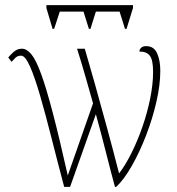

<svg xmlns="http://www.w3.org/2000/svg" viewBox="-20 -725 686 745"><path d="M184 -613 160 -694V-705H496V-694L471 -613H465L444 -680H352L331 -613H325L304 -680H212L190 -613ZM229 0Q203 -98 180 -189Q157 -280 136 -352.5Q115 -425 96.5 -467Q78 -509 62 -509Q48 -509 39.5 -500.5Q31 -492 25 -485L12 -502Q19 -511 33 -523.5Q47 -536 65 -536Q84 -536 102 -514Q120 -492 140 -437Q160 -382 185 -286.5Q210 -191 243 -44L341 -324Q329 -366 313.5 -421Q298 -476 279 -536H309Q327 -475 349 -396.5Q371 -318 395 -230Q419 -142 442 -52Q466 -83 490 -131Q514 -179 533 -234Q552 -289 563 -344Q574 -399 574 -446Q574 -491 562 -508Q550 -525 521 -525Q521 -533 527.5 -539.5Q534 -546 547 -546Q577 -546 589.5 -518.5Q602 -491 602 -450Q602 -396 587 -330.5Q572 -265 547 -200Q522 -135 491.5 -81.5Q461 -28 431 0H426Q410 -59 392.5 -128.5Q375 -198 352 -282L252 0Z"/></svg>

Font: Noto Serif Condensed Thin
Style: Regular
Weight: 100
Width: 3
Designer: Monotype Design Team
Foundry: Monotype Imaging Inc.
Version: Version 2.013; ttfautohint (v1.8.4.7-5d5b)